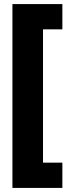

<svg xmlns="http://www.w3.org/2000/svg" viewBox="-20 -754 343 942"><path d="M286 168H41V-734H286V-610H191V44H286Z"/></svg>

Font: Noto Sans ExtraCondensed Black
Style: Regular
Weight: 900
Width: 2
Designer: Monotype Design Team
Foundry: Monotype Imaging Inc.
Version: Version 2.013; ttfautohint (v1.8.4.7-5d5b)